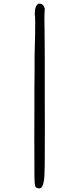

<svg xmlns="http://www.w3.org/2000/svg" viewBox="-20 -860 440 1055"><path d="M179 171 177 169Q172 164 170.5 143.5Q169 123 169 74V24Q168 -38 168.5 -105.5Q169 -173 169 -240Q169 -273 169 -305Q169 -337 169 -368Q170 -417 170 -461Q170 -505 170 -542Q170 -553 170.5 -566.5Q171 -580 171 -596Q172 -633 173 -673.5Q174 -714 173.5 -744.5Q173 -775 171 -782V-783Q171 -828 191 -839L194 -840Q219 -841 226 -812V-811Q224 -785 224 -755Q224 -725 225 -685Q225 -678 225 -674Q225 -646 225.5 -613.5Q226 -581 226 -542V-308Q227 -161 226 -12Q226 -7 226 -2Q226 3 226 8Q226 64 224 104.5Q222 145 212.5 163.5Q203 182 179 171Z"/></svg>

Font: Yuji Hentaigana Akebono
Style: Regular
Weight: 400
Designer: Kataoka Yuji
Foundry: Kinuta Font Factory
Version: Version 3.002